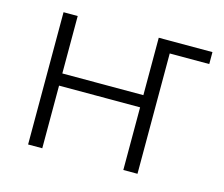

<svg xmlns="http://www.w3.org/2000/svg" viewBox="-81 -639 869 746"><g transform="rotate(15 353.0 -266.0)"><path d="M88 0V-532H145V-301H471V-532H687V-484H528V0H471V-252H145V0Z"/></g></svg>

Font: RS Noto Sans Light
Style: Regular
Weight: 300
Designer: Monotype Design Team
Foundry: Monotype Imaging Inc.
Version: Version 3.10